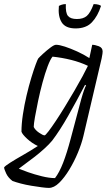

<svg xmlns="http://www.w3.org/2000/svg" viewBox="-76 -719 542 939"><path d="M163 200Q151 200 128 197Q105 194 77.5 189.5Q50 185 25.5 178.5Q1 172 -15 166Q-36 150 -45.5 130Q-55 110 -56 100Q-52 93 -26 76.5Q0 60 37 39Q74 18 109 -5Q81 -18 57 -40Q33 -62 29 -75Q29 -113 36 -159.5Q43 -206 54 -252.5Q65 -299 77 -338.5Q89 -378 98.5 -403.5Q108 -429 111 -433Q118 -441 135.5 -457Q153 -473 171 -486.5Q189 -500 198 -500Q214 -500 241.5 -491Q269 -482 301 -467.5Q333 -453 361 -435L375 -500Q388 -500 407 -493Q426 -486 426 -467Q426 -464 425 -455.5Q424 -447 421 -433L332 -54Q323 -16 305 27.5Q287 71 263 110.5Q239 150 213.5 175Q188 200 163 200ZM142 -57Q146 -57 161 -76.5Q176 -96 197 -127.5Q218 -159 241.5 -197.5Q265 -236 287.5 -274.5Q310 -313 327.5 -345.5Q345 -378 354 -397Q316 -415 272 -426Q228 -437 181 -442Q170 -429 157 -394.5Q144 -360 132 -315.5Q120 -271 110.5 -226Q101 -181 95 -146.5Q89 -112 89 -98Q96 -83 115 -70Q134 -57 142 -57ZM193 152Q214 125 232.5 77.5Q251 30 269 -38L321 -233Q328 -258 334.5 -276.5Q341 -295 345 -301L340 -304Q298 -224 257.5 -152.5Q217 -81 179 -31Q164 -13 141.5 7.5Q119 28 94 47.5Q69 67 48 82Q27 97 16 106Q30 112 61 123Q92 134 128.5 143Q165 152 193 152ZM294 -580Q244 -580 225.5 -610Q207 -640 212 -690Q217 -693 226 -696Q235 -699 246 -699Q244 -656 256.5 -641Q269 -626 300 -626Q331 -626 348.5 -641Q366 -656 382 -699Q396 -699 406 -696Q416 -693 418 -690Q402 -640 373.5 -610Q345 -580 294 -580Z"/></svg>

Font: Texturina 72pt 72pt ExtraLight
Style: Italic
Weight: 200
Italic angle: -11°
Designer: Guillermo Torres Carreño
Foundry: Omnibus-Type
Version: Version 1.002; ttfautohint (v1.8.3)